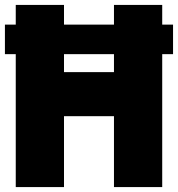

<svg xmlns="http://www.w3.org/2000/svg" viewBox="-20 -760 723 780"><path d="M683 -660V-540H639V0H443V-288H240V0H44V-540H0V-660H44V-740H240V-660H443V-740H639V-660ZM443 -467V-540H240V-467Z"/></svg>

Font: Encode Sans Condensed Black
Style: Regular
Weight: 900
Width: 3
Designer: Multiple Designers
Foundry: Impallari Type
Version: Version 2.000